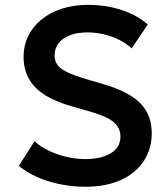

<svg xmlns="http://www.w3.org/2000/svg" viewBox="-20 -734 672 770"><path d="M322 15Q247 15 175.8 -6.8Q104.5 -28.5 55.5 -69L118.5 -167.5Q142.5 -145.5 176 -129.5Q209.5 -113.5 247.2 -104.8Q285 -96 322.5 -96Q385 -96 424 -119.2Q463 -142.5 463 -186.5Q463 -221 436 -244.2Q409 -267.5 336.5 -288L268.5 -307.5Q166 -336.5 120.2 -385.2Q74.5 -434 74.5 -505Q74.5 -551.5 93.5 -590Q112.5 -628.5 147.2 -656.5Q182 -684.5 229.5 -699.5Q277 -714.5 333 -714.5Q406.5 -714.5 469.5 -693.2Q532.5 -672 572.5 -635.5L508 -540Q487 -559.5 458.5 -574Q430 -588.5 397 -596.2Q364 -604 330.5 -604Q291 -604 261.5 -593Q232 -582 215.5 -561.5Q199 -541 199 -511.5Q199 -490 210.2 -474Q221.5 -458 249 -444.8Q276.5 -431.5 325 -417L396 -396Q496.5 -366.5 542.5 -320.2Q588.5 -274 588.5 -200Q588.5 -136.5 556.5 -88Q524.5 -39.5 464.8 -12.2Q405 15 322 15Z"/></svg>

Font: Geologica Thin Roman Medium
Style: Regular
Weight: 500
Version: Version 1.010;gftools[0.9.28]